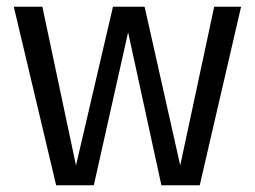

<svg xmlns="http://www.w3.org/2000/svg" viewBox="-20 -551 758 571"><path d="M697 -531 574 0H460L361 -455L259 0H147L21 -531H106L206 -59L316 -531H410L516 -59L617 -531Z"/></svg>

Font: Sedus Text
Style: Regular
Weight: 400
Designer: TypeMates
Foundry: TypeMates, Runge Thomsen GbR
Version: Version 4.202;PS 004.202;hotconv 1.0.88;makeotf.lib2.5.64775